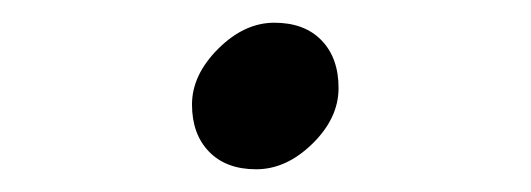

<svg xmlns="http://www.w3.org/2000/svg" viewBox="-20 -483 467 169"><path d="M221.5 -463Q248 -463 263 -447.5Q278 -432 278 -405.5Q278 -379 255 -356.5Q232 -334 205.5 -334Q179 -334 164 -349.5Q149 -365 149 -391Q149 -417 172 -440Q195 -463 221.5 -463Z"/></svg>

Font: Laila
Style: Regular
Weight: 400
Designer: Hitesh Malaviya
Foundry: Indian Type Foundry
Version: Version 1.302;PS 1.0;hotconv 1.0.78;makeotf.lib2.5.61930; tt